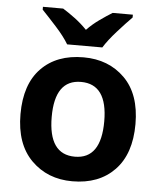

<svg xmlns="http://www.w3.org/2000/svg" viewBox="-54 -813 726 870"><g transform="rotate(5 308.5 -378.0)"><path d="M570 -273Q570 -409 497 -481.5Q424 -554 310 -554Q188 -554 117.5 -481.5Q47 -409 47 -273Q47 -137 120.5 -63.5Q194 10 307 10Q428 10 499 -63.5Q570 -137 570 -273ZM189 -273Q189 -442 308 -442Q428 -442 428 -273Q428 -102 309 -102Q189 -102 189 -273ZM515 -766H423Q397 -750 366 -728Q335 -706 309 -679Q283 -706 253.5 -728Q224 -750 198 -766H106V-753Q133 -725 171.5 -682.5Q210 -640 230 -606H390Q411 -640 449.5 -683Q488 -726 515 -753Z"/></g></svg>

Font: Noto Sans UI
Style: Bold
Weight: 700
Designer: Monotype Design Team
Foundry: Monotype Imaging Inc.
Version: Version 1.901